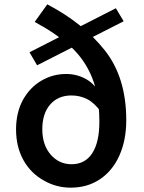

<svg xmlns="http://www.w3.org/2000/svg" viewBox="-20 -851 664 885"><path d="M182 -19Q122 -52 88 -113Q54 -174 54 -255Q54 -332 86 -391Q118 -448 170.5 -479Q223 -510 285 -510Q335 -510 377.5 -486Q420 -462 442 -413L444 -337Q414 -378 381 -394.5Q348 -411 309 -411Q248 -411 211.5 -369.5Q175 -328 175 -255Q175 -183 213.5 -138.5Q252 -94 310 -94Q372 -94 405 -144.5Q438 -195 438 -289Q438 -410 404.5 -493Q371 -576 307 -635Q243 -694 140 -750L198 -831Q364 -744 463 -619Q562 -494 562 -297Q562 -205 530.5 -134.5Q499 -64 441 -25Q383 14 306 14Q239 14 182 -19ZM116 -610 514 -813 550 -753 151 -550Z"/></svg>

Font: Merged Yaku Han JP SemiBold
Style: Regular
Weight: 600
Designer: Ryoko NISHIZUKA 西塚涼子 (kana, bopomofo & ideographs); Paul D. Hunt (Latin, Greek & Cyrillic); Sandoll Communications 산돌커뮤니
Foundry: Adobe
Version: Version 2.004